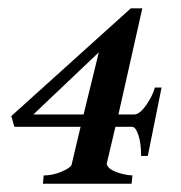

<svg xmlns="http://www.w3.org/2000/svg" viewBox="-20 -443 436 463"><path d="M298.3 -137.2H258.3L237.3 -47.9Q239.7 -36.1 259.3 -28.6Q278.8 -21 299.3 -20L297.4 0H83.5L85.4 -20Q114.3 -20 142.6 -36.1Q148.9 -40 152.3 -44.4L174.3 -137.2H14.6L7.3 -163.1L295.4 -422.9H323.2L265.6 -167H305.2Q317.9 -168.5 332.8 -189.9Q347.7 -211.4 353.5 -231.9H369.6L336.4 -66.9H320.3Q320.3 -97.7 313.7 -117.4Q307.1 -137.2 298.3 -137.2ZM218.3 -316.9 60.5 -167H181.6Z"/></svg>

Font: Niconne
Style: Regular
Weight: 400
Designer: Vernon Adams
Foundry: Vernon Adams
Version: Version 1.002